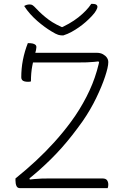

<svg xmlns="http://www.w3.org/2000/svg" viewBox="-20 -973 640 993"><path d="M537 0H83Q70 0 65 -11.5Q60 -23 60 -40V-50Q116 -95 166.5 -142Q217 -189 262.5 -239.5Q308 -290 347 -343Q370 -374 390 -406.5Q410 -439 427 -472Q444 -505 457.5 -538.5Q471 -572 481 -606.5Q491 -641 498 -676L504 -639L477 -668L513 -658Q487 -655 467 -653Q447 -651 428.5 -650.5Q410 -650 390 -650H140Q133 -650 128 -656Q123 -662 121 -670.5Q119 -679 119 -687.5Q119 -696 120 -700H479Q499 -700 512.5 -692.5Q526 -685 533 -674.5Q540 -664 540 -653V-650Q540 -627 523.5 -577Q507 -527 477.5 -466Q448 -405 408 -347Q381 -309 354 -274.5Q327 -240 299 -208.5Q271 -177 241.5 -148Q212 -119 180.5 -91Q149 -63 114 -36L128 -70L137 -32L111 -42Q137 -45 157.5 -47Q178 -49 196 -49.5Q214 -50 234 -50H510Q527 -50 533.5 -41Q540 -32 540 -19Q540 -15 539.5 -10Q539 -5 537 0ZM140 -552Q138 -551 133.5 -550.5Q129 -550 125 -550Q115 -550 107 -552Q99 -554 94.5 -559Q90 -564 90 -573Q90 -595 92 -617.5Q94 -640 98.5 -663Q103 -686 109.5 -708Q116 -730 124 -750Q139 -750 148.5 -748Q158 -746 163.5 -741Q169 -736 168 -727Q168 -718 161 -693.5Q154 -669 147 -632.5Q140 -596 140 -552ZM308 -790Q306 -790 304.5 -790Q303 -790 301.5 -790Q300 -790 299 -790Q292 -790 281 -793Q270 -796 244 -812Q229 -821 210.5 -834.5Q192 -848 173 -864.5Q154 -881 136.5 -900.5Q119 -920 105 -942Q112 -946 118.5 -948Q125 -950 134 -950Q143 -950 149.5 -945.5Q156 -941 169 -927Q197 -897 232 -871Q267 -845 326 -822L268 -833Q284 -833 300.5 -833Q317 -833 334 -833L276 -821Q342 -849 385.5 -883.5Q429 -918 452 -953H458Q468 -953 473.5 -951Q479 -949 481.5 -945.5Q484 -942 484 -937Q484 -932 477.5 -919.5Q471 -907 455 -890Q440 -874 423.5 -859.5Q407 -845 388.5 -832Q370 -819 350 -808Q330 -797 308 -790Z"/></svg>

Font: Recursive Monospace Casual Light
Style: Regular
Weight: 300
Version: Version 1.047